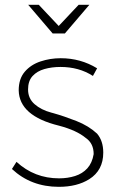

<svg xmlns="http://www.w3.org/2000/svg" viewBox="-20 -758 476 780"><path d="M219 1Q106 1 28.5 -71.5L47 -100.5Q120 -33.5 220 -33.5Q255 -33.5 285 -43Q315 -52.5 334.8 -74.2Q354.5 -96 360.5 -132Q360.5 -175.5 328.5 -197.5Q291.5 -228.5 219.5 -247.5Q58 -287 56 -391Q56 -438 80.8 -466.8Q105.5 -495.5 144.8 -508.5Q184 -521.5 226.5 -521.5Q307.5 -521.5 374.5 -480.5L357.5 -449.5Q301 -486 225.5 -486Q190.5 -486 160.5 -477.5Q130.5 -469 112.2 -449Q94 -429 94 -394.5Q94 -358 120.5 -334.8Q147 -311.5 188.5 -300.5L196 -298.5Q240.5 -286 290.2 -266.5Q340 -247 374.5 -215Q399.5 -185.5 399.5 -138Q399.5 -66 342.5 -30Q293 1 219 1ZM243.5 -622H194L94.5 -738.5H137.5L218.5 -652.5L299.5 -738.5H343Z"/></svg>

Font: Argentum Novus ExtraLight
Style: Regular
Weight: 250
Designer: Julieta Ulanovsky (font) & Cristiano Sobral (main changes)
Foundry: Julieta Ulanovsky (font) & Cristiano Sobral (main changes)
Version: Version 3.00;November 27, 2020;FontCreator 13.0.0.2655 64-bi